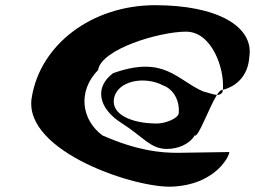

<svg xmlns="http://www.w3.org/2000/svg" viewBox="-20 -730 983 740"><path d="M102 -352C70 -144 512 0 650 -11C824 -22 870 -144 863 -144L665 -141C598 -141 510 -149 375 -208C294 -268 278 -378 358 -460C370 -541 595 -608 697 -608C797 -608 846 -465 839 -384C888 -396 936 -435 941 -511C959 -629 816 -710 578 -710C334 -710 134 -558 102 -352ZM416 -448C342 -393 360 -312 448 -256C536 -200 559 -156 624 -156C665 -156 711 -174 730 -208C744 -197 786 -317 816 -364C804 -365 785 -372 762 -378C660 -423 613 -518 416 -448ZM419 -348C430 -420 538 -438 608 -401C653 -385 673 -336 669 -294C666 -272 615 -254 585 -254C485 -254 410 -290 419 -348ZM816 -364C824 -364 831 -366 837 -374L839 -384C838 -384 836 -383 835 -383C830 -383 823 -375 816 -364Z"/></svg>

Font: Ampere
Style: SCExtIta
Weight: 400
Version: Version 1